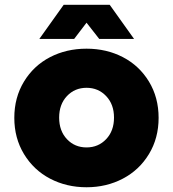

<svg xmlns="http://www.w3.org/2000/svg" viewBox="-20 -770 725 805"><path d="M439.9 -750 542 -606.9H396L342.8 -674.8L291 -606.9H145L247.1 -750ZM342.8 -565.9Q426.8 -565.9 495.4 -530.3Q564 -494.6 604.5 -428Q645 -361.3 645 -275.9Q645 -190.9 604.5 -124Q564 -57.1 495.1 -21Q426.3 15.1 342.8 15.1Q258.8 15.1 189.9 -21Q121.1 -57.1 80.6 -124Q40 -190.9 40 -275.9Q40 -361.3 80.6 -428Q121.1 -494.6 189.7 -530.3Q258.3 -565.9 342.8 -565.9ZM425 -367.2Q392.1 -401.9 342.8 -401.9Q293.5 -401.9 260.7 -367.2Q228 -332.5 228 -276.9Q228 -221.2 260.7 -186.5Q293.5 -151.9 342.8 -151.9Q392.1 -151.9 425 -186.5Q458 -221.2 458 -276.9Q458 -332.5 425 -367.2Z"/></svg>

Font: Stilu Bold
Style: Regular
Weight: 700
Designer: Genilson Lima Santos
Foundry: Genilson Lima Santos
Version: Version 1.200;PS 001.200;hotconv 1.0.88;makeotf.lib2.5.64775